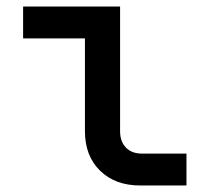

<svg xmlns="http://www.w3.org/2000/svg" viewBox="-20 -570 640 590"><path d="M411 0Q334 0 287.5 -45.5Q241 -91 241 -167V-452H51V-550H349V-167Q349 -135 367 -116.5Q385 -98 416 -98H553V0Z"/></svg>

Font: Pitagon Sans Mono SemiBold
Style: Regular
Weight: 600
Monospace: yes
Designer: Travis Tran
Foundry: Pitagon
Version: Version 1.001; ttfautohint (v1.8.4.7-5d5b);gftools[0.9.26]